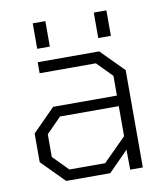

<svg xmlns="http://www.w3.org/2000/svg" viewBox="-79 -758 718 824"><g transform="rotate(-10 280.0 -345.5)"><path d="M119 -580V-691H174V-580ZM385 -580V-691H440V-580ZM143 0 45 -99V-224L143 -323H421V-409L356 -475H111V-523H379L477 -424V0H422L421 -87L335 0ZM165 -46H321L421 -146V-277H165L100 -211V-112Z"/></g></svg>

Font: Tomorrow Light
Style: Regular
Weight: 300
Designer: Tony de Marco, Monica Rizzolli
Foundry: Just in Type
Version: Version 2.002